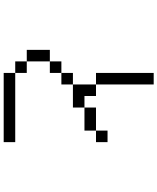

<svg xmlns="http://www.w3.org/2000/svg" viewBox="74 -926 852 1040"><g transform="rotate(90 500.0 -406.0)"><path d="M750 0V-62.5H375V0ZM750 -500V-562.5H687.5V-500H562.5V-437.5H500V-500H437.5Q437.5 -500 437.5 -375H375V-312.5H312.5V-250H250Q250 -250 250 -125H312.5V-62.5H375V-125H312.5Q312.5 -125 312.5 -250H375V-312.5H437.5V-375H562.5V-437.5H687.5V-500ZM437.5 -500V-812.5H375V-500Z"/></g></svg>

Font: CalcUnifontExMono
Style: Regular
Weight: 500
Version: Version 15.0.06